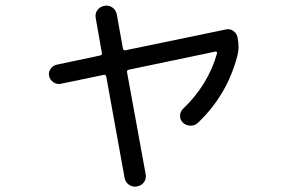

<svg xmlns="http://www.w3.org/2000/svg" viewBox="-20 -628 1040 692"><path d="M199 -326Q185 -323 172.5 -331.5Q160 -340 157 -354Q154 -368 162.5 -380Q171 -392 185 -395L341 -428Q349 -430 347 -438L325 -563Q322 -579 331 -591.5Q340 -604 356 -607Q372 -610 385 -601Q398 -592 401 -576L423 -453Q425 -445 433 -447L795 -522Q809 -525 821 -516.5Q833 -508 836 -494Q844 -458 835 -425Q798 -285 694 -186Q683 -175 667 -175Q651 -175 639 -186Q629 -196 629 -210.5Q629 -225 639 -235Q730 -322 762 -435Q763 -438 761 -440.5Q759 -443 756 -442L445 -377Q436 -375 438 -367L505 0Q508 16 499 28.5Q490 41 474 44Q458 47 445 38Q432 29 429 13L363 -352Q361 -360 353 -358Z"/></svg>

Font: Rounded Mplus 1c
Style: Regular
Weight: 400
Version: Version 1.059.20150529